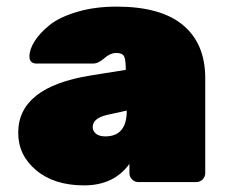

<svg xmlns="http://www.w3.org/2000/svg" viewBox="-20 -550 685 580"><path d="M35 -149Q35 -287 254 -322L360 -339Q360 -369 355 -379.5Q350 -390 331.5 -390Q313 -390 295 -374Q277 -358 261 -358H91Q69 -358 69 -379.5Q69 -401 84.5 -425.5Q100 -450 129.5 -474Q159 -498 212.5 -514Q266 -530 332 -530Q466 -530 533 -474Q600 -418 600 -314V-27Q600 -16 592 -8Q584 0 573 0H398Q387 0 379 -8Q371 -16 371 -27V-55Q324 10 234 10Q144 10 89.5 -35.5Q35 -81 35 -149ZM298 -138Q363 -138 363 -216L304 -203Q260 -193 260 -166Q260 -154 270 -146Q280 -138 298 -138Z"/></svg>

Font: Rubik One
Style: Regular
Weight: 400
Designer: Hubert and Fischer with Elvire Volk Leonovitch
Foundry: Hubert and Fischer with Elvire Volk Leonovitch
Version: Version 1.001